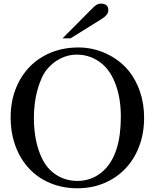

<svg xmlns="http://www.w3.org/2000/svg" viewBox="-20 -1012 845 1048"><path d="M321.3 -802.7 484.4 -966.8Q500 -982.4 509.3 -987.3Q518.6 -992.2 531.2 -992.2Q571.3 -992.2 571.3 -956.1Q571.3 -931.6 536.1 -909.2L365.2 -802.7ZM408.2 -752.9Q487.3 -752.9 559.1 -719.7Q630.9 -686.5 680.7 -627.9Q721.7 -578.1 744.1 -511.7Q766.6 -445.3 766.6 -369.1Q766.6 -284.2 739.7 -213.4Q712.9 -142.6 664.6 -91.8Q616.2 -41 549.3 -12.7Q482.4 15.6 402.3 15.6Q321.3 15.6 253.9 -12.7Q186.5 -41 138.7 -92.3Q90.8 -143.6 64.5 -214.8Q38.1 -286.1 38.1 -372.1Q38.1 -456.1 65.4 -526.4Q92.8 -596.7 141.6 -647Q190.4 -697.3 258.3 -725.1Q326.2 -752.9 408.2 -752.9ZM398.4 -713.9Q352.5 -713.9 310.5 -692.9Q268.6 -671.9 237.3 -634.8Q220.7 -615.2 207.5 -585.9Q194.3 -556.6 184.6 -522Q174.8 -487.3 169.9 -448.2Q165 -409.2 165 -370.1Q165 -269.5 191.4 -191.4Q217.8 -113.3 264.6 -74.2Q323.2 -24.4 403.3 -24.4Q445.3 -24.4 482.9 -40Q520.5 -55.7 548.8 -84Q639.6 -172.9 639.6 -375Q639.6 -471.7 612.8 -546.9Q585.9 -622.1 538.1 -663.1Q476.6 -713.9 398.4 -713.9Z"/></svg>

Font: Jomolhari
Style: Regular
Weight: 400
Designer: Christopher J. Fynn
Foundry: Christopher  J.  Fynn (Karma Drubgy¸ Tenzin).
Version: Version alpha 0.003c 2006